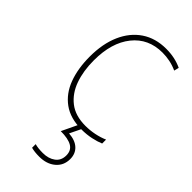

<svg xmlns="http://www.w3.org/2000/svg" viewBox="-243 -599 899 899"><g transform="rotate(45 207.0 -149.0)"><path d="M269 10Q195 10 147.5 -24.5Q100 -59 77.5 -119.5Q55 -180 55 -259Q55 -344 82.5 -406.5Q110 -469 161 -503.5Q212 -538 283 -538Q341 -538 387 -516L381 -492Q357 -503 332.5 -508Q308 -513 283 -513Q190 -513 135.5 -445Q81 -377 81 -260Q81 -190 100.5 -135Q120 -80 161.5 -47.5Q203 -15 270 -15Q300 -15 329.5 -21Q359 -27 384 -38V-12Q363 -3 333 3.5Q303 10 269 10ZM330 145Q330 188 299 214Q268 240 219 240Q188 240 166 234V210Q187 216 219 216Q256 216 280.5 198Q305 180 305 146Q305 113 280 98.5Q255 84 206 84L246 0H272L241 64Q284 67 307 88.5Q330 110 330 145Z"/></g></svg>

Font: Noto Sans Myanmar UI SemiCondensed Thin
Style: Regular
Weight: 100
Width: 4
Designer: Monotype Design Team
Foundry: Monotype Imaging Inc.
Version: Version 2.103; ttfautohint (v1.8.4.7-5d5b)